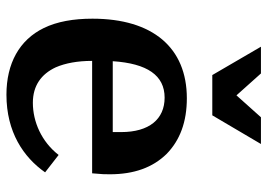

<svg xmlns="http://www.w3.org/2000/svg" viewBox="-137 -683 830 596"><g transform="rotate(90 278.0 -385.0)"><path d="M338 -629 427 -780H344L276 -704L208 -780H125L213 -629ZM518 -256C521 -287 521 -296 521 -311C521 -386 500 -444 458 -487C415 -529 358 -550 285 -550C128 -550 38 -444 38 -257C38 -198 47 -147 67 -106C104 -30 177 10 274 10C390 10 468 -43 515 -110L461 -152C420 -99 358 -72 299 -72C246 -72 210 -98 189 -143C176 -173 169 -211 169 -256ZM283 -481C350 -481 390 -433 390 -346V-320H170C177 -427 214 -481 283 -481Z"/></g></svg>

Font: Domine
Style: Bold
Weight: 700
Designer: Pablo Impallari, Rodrigo Fuenzalida, Brenda Gallo
Foundry: Pablo Impallari, Rodrigo Fuenzalida, Brenda Gallo
Version: Version 2.000